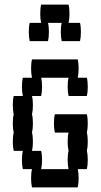

<svg xmlns="http://www.w3.org/2000/svg" viewBox="-20 -820 440 840"><path d="M364 -280Q364 -257 360 -240Q364 -224 364 -200Q364 -177 360 -160Q364 -144 364 -120Q364 -97 360 -80H320Q324 -64 324 -40Q324 -17 320 0H120Q116 -17 116 -40Q116 -64 120 -80H80Q76 -97 76 -120Q76 -144 80 -160H40Q36 -177 36 -200Q36 -224 40 -240Q36 -257 36 -280Q36 -304 40 -320Q36 -337 36 -360Q36 -384 40 -400H80Q76 -417 76 -440Q76 -464 80 -480H120Q116 -497 116 -520Q116 -544 120 -560H320Q324 -544 324 -520Q324 -497 320 -480H360Q364 -464 364 -440Q364 -417 360 -400H280Q276 -417 276 -440Q276 -464 280 -480H160Q164 -464 164 -440Q164 -417 160 -400H120Q124 -384 124 -360Q124 -337 120 -320Q124 -304 124 -280Q124 -257 120 -240Q124 -224 124 -200Q124 -177 120 -160H160Q164 -144 164 -120Q164 -97 160 -80H280Q276 -97 276 -120Q276 -144 280 -160Q276 -177 276 -200Q276 -224 280 -240H220Q216 -257 216 -280Q216 -304 220 -320H360Q364 -304 364 -280ZM334 -680Q334 -657 330 -640H250Q246 -657 246 -680Q246 -704 250 -720H190Q194 -704 194 -680Q194 -657 190 -640H110Q106 -657 106 -680Q106 -704 110 -720H160Q156 -737 156 -760Q156 -784 160 -800H280Q284 -784 284 -760Q284 -737 280 -720H330Q334 -704 334 -680Z"/></svg>

Font: VT323
Style: Regular
Weight: 400
Monospace: yes
Designer: Peter Hull
Version: Version 2.000